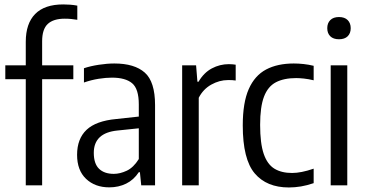

<svg xmlns="http://www.w3.org/2000/svg" viewBox="-20 -838 1654 868"><path d="M96.5 0V-480H4V-542.5H96.5V-649Q96.5 -731.5 139 -774.8Q181.5 -818 266 -818Q280 -818 297 -816.8Q314 -815.5 329.5 -812.5V-748.5Q314.5 -751 301.5 -752.2Q288.5 -753.5 272.5 -753.5Q221.5 -753.5 196 -729.8Q170.5 -706 170.5 -651.5V-542.5H311.5V-480H170.5V0Z M474 9Q409.5 9 369 -29.5Q328.5 -68 328.5 -138Q328.5 -210.5 371.2 -251Q414 -291.5 506 -300L607.5 -311V-366Q607.5 -436.5 577.2 -461.8Q547 -487 486 -487Q459 -487 425.8 -481.8Q392.5 -476.5 359.5 -465V-529.5Q389 -539.5 426.8 -545.2Q464.5 -551 497 -551Q588 -551 634.5 -509.8Q681 -468.5 681 -363V0H618.5L612.5 -59.5H607.5Q584.5 -24.5 550.2 -7.8Q516 9 474 9ZM404 -147Q404 -98 427.8 -75Q451.5 -52 494.5 -52Q522.5 -52 553 -66.2Q583.5 -80.5 607.5 -119V-258L511.5 -248Q404 -237.5 404 -147Z M803.5 0V-542.5H866.5L872.5 -468.5H877.5Q901.5 -509.5 937.8 -528.8Q974 -548 1014.5 -548Q1024 -548 1032 -547.2Q1040 -546.5 1045.5 -545.5V-474Q1036.5 -475.5 1028.5 -475.8Q1020.5 -476 1010.5 -476Q972 -476 935.2 -455.5Q898.5 -435 878.5 -396V0Z M1286 9.5Q1185.5 9.5 1131.5 -54.2Q1077.5 -118 1077.5 -271Q1077.5 -374 1104.5 -435.2Q1131.5 -496.5 1183 -523.8Q1234.5 -551 1308 -551Q1329.5 -551 1352.5 -548.5Q1375.5 -546 1398 -540.5V-475Q1375.5 -480.5 1354.5 -482.8Q1333.5 -485 1319 -485Q1263.5 -485 1227.2 -466Q1191 -447 1173.5 -401Q1156 -355 1156 -273.5Q1156 -190 1172.2 -142.5Q1188.5 -95 1220.5 -75.5Q1252.5 -56 1300.5 -56Q1321 -56 1345 -60.8Q1369 -65.5 1398 -75.5V-10Q1369 0 1341 4.8Q1313 9.5 1286 9.5Z M1475 0V-542.5H1550V0ZM1512.5 -660.5Q1487 -660.5 1473.2 -674Q1459.5 -687.5 1459.5 -710.5Q1459.5 -733.5 1473.2 -747.2Q1487 -761 1512.5 -761Q1538 -761 1551.8 -747.2Q1565.5 -733.5 1565.5 -710.5Q1565.5 -687.5 1551.8 -674Q1538 -660.5 1512.5 -660.5Z"/></svg>

Font: Encode Sans Cnd
Style: Regular
Weight: 400
Width: 3
Designer: Multiple Designers
Foundry: Impallari Type
Version: Version 3.002; ttfautohint (v1.8.3) -l 8 -r 50 -G 200 -x 14 